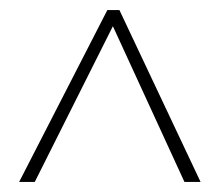

<svg xmlns="http://www.w3.org/2000/svg" viewBox="-20 -733 435 381"><path d="M18 -372H49L204 -681L346 -372H378L217 -713H193Z"/></svg>

Font: Noto Sans Ethiopic ExtraCondensed Thin
Style: Regular
Weight: 100
Width: 2
Designer: Monotype Design Team
Foundry: Monotype Imaging Inc.
Version: Version 2.102